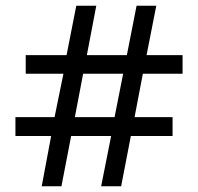

<svg xmlns="http://www.w3.org/2000/svg" viewBox="-20 -652 693 672"><path d="M159 -176H34V-242H171L202 -394H70V-459H213L247 -632H317L284 -459H424L458 -632H527L493 -459H619V-394H480L451 -242H584V-176H438L404 0H334L369 -176H229L195 0H126ZM381 -242 411 -394H271L242 -242Z"/></svg>

Font: hingl115
Style: Book
Weight: 400
Designer: Jelle Bosma - Monotype Design Team
Foundry: Monotype Imaging Inc.
Version: Version 2.003